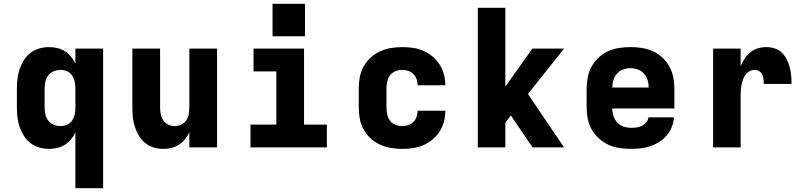

<svg xmlns="http://www.w3.org/2000/svg" viewBox="-20 -776 4240 1011"><path d="M377 215V-79Q368 -60 354 -42.5Q340 -25 321.5 -13.5Q303 -2 281.5 3Q260 8 239 8Q213 8 187.5 1Q162 -6 141 -22Q120 -38 106 -60.5Q92 -83 83.5 -107.5Q75 -132 72 -158Q69 -184 69 -210V-310Q69 -336 72 -362Q75 -388 83.5 -412.5Q92 -437 106 -459.5Q120 -482 141 -498Q162 -514 187.5 -521Q213 -528 239 -528Q260 -528 281.5 -523Q303 -518 321.5 -506.5Q340 -495 354 -477.5Q368 -460 377 -441V-520H523V215ZM299 -112Q317 -112 333.5 -119.5Q350 -127 360 -142Q370 -157 373.5 -174.5Q377 -192 377 -210V-310Q377 -328 373.5 -345.5Q370 -363 360 -378Q350 -393 333.5 -400.5Q317 -408 299 -408Q281 -408 263.5 -401Q246 -394 234.5 -379.5Q223 -365 219 -346.5Q215 -328 215 -310V-210Q215 -192 219 -173.5Q223 -155 234.5 -140.5Q246 -126 263.5 -119Q281 -112 299 -112Z M840 8Q814 8 789 0.5Q764 -7 744 -23.5Q724 -40 711 -62Q698 -84 690 -108.5Q682 -133 679.5 -158.5Q677 -184 677 -210V-520H823V-210Q823 -192 826.5 -174.5Q830 -157 839.5 -142.5Q849 -128 865.5 -120Q882 -112 900 -112Q918 -112 934.5 -120Q951 -128 960.5 -142.5Q970 -157 973.5 -174.5Q977 -192 977 -210V-520H1123V0H977V-79Q968 -60 954 -43Q940 -26 922 -14Q904 -2 882.5 3Q861 8 840 8Z M1299 0V-120H1435V-400H1315V-520H1581V-120H1701V0ZM1415 -585V-756H1586V-585Z M2098 8Q2068 8 2038 3Q2008 -2 1981 -14.5Q1954 -27 1931.5 -47.5Q1909 -68 1894.5 -94.5Q1880 -121 1874.5 -150.5Q1869 -180 1869 -210V-310Q1869 -340 1874.5 -369.5Q1880 -399 1894.5 -425.5Q1909 -452 1931.5 -472.5Q1954 -493 1981 -505.5Q2008 -518 2038 -523Q2068 -528 2098 -528Q2126 -528 2154.5 -524Q2183 -520 2209 -508.5Q2235 -497 2257.5 -478.5Q2280 -460 2295 -436Q2310 -412 2317.5 -384Q2325 -356 2325 -328Q2325 -328 2325 -328Q2325 -328 2325 -327H2179Q2179 -327 2179 -327.5Q2179 -328 2179 -328Q2179 -344 2173.5 -359.5Q2168 -375 2156.5 -386.5Q2145 -398 2129.5 -403Q2114 -408 2098 -408Q2079 -408 2062 -401Q2045 -394 2034 -379.5Q2023 -365 2019 -346.5Q2015 -328 2015 -310V-210Q2015 -192 2019 -173.5Q2023 -155 2034 -140.5Q2045 -126 2062 -119Q2079 -112 2098 -112Q2114 -112 2129.5 -117Q2145 -122 2156.5 -133.5Q2168 -145 2173.5 -160.5Q2179 -176 2179 -192Q2179 -192 2179 -192.5Q2179 -193 2179 -193H2325Q2325 -192 2325 -192Q2325 -192 2325 -192Q2325 -164 2317.5 -136Q2310 -108 2295 -84Q2280 -60 2257.5 -41.5Q2235 -23 2209 -11.5Q2183 0 2154.5 4Q2126 8 2098 8Z M2496 0V-735H2641V-320L2783 -520H2950L2760 -281L2950 0H2784L2670 -168L2641 -131V0Z M3303 8Q3273 8 3242.5 3.5Q3212 -1 3184.5 -13.5Q3157 -26 3134 -46.5Q3111 -67 3096 -93.5Q3081 -120 3075 -150Q3069 -180 3069 -210V-310Q3069 -340 3075 -370Q3081 -400 3095.5 -426Q3110 -452 3132.5 -473Q3155 -494 3182.5 -506.5Q3210 -519 3240 -523.5Q3270 -528 3300 -528Q3330 -528 3360 -523.5Q3390 -519 3417.5 -506.5Q3445 -494 3467.5 -473Q3490 -452 3504.5 -426Q3519 -400 3525 -370Q3531 -340 3531 -310V-205H3204Q3204 -184 3210.5 -164.5Q3217 -145 3230.5 -130.5Q3244 -116 3263.5 -109.5Q3283 -103 3303 -103Q3318 -103 3332.5 -105Q3347 -107 3360 -113.5Q3373 -120 3383 -131.5Q3393 -143 3394 -158H3529Q3527 -132 3517.5 -107.5Q3508 -83 3491 -63Q3474 -43 3452 -29Q3430 -15 3405.5 -6.5Q3381 2 3355 5Q3329 8 3303 8ZM3204 -315H3396Q3396 -335 3390 -354.5Q3384 -374 3371 -388.5Q3358 -403 3339 -410Q3320 -417 3300 -417Q3280 -417 3261 -410Q3242 -403 3229 -388.5Q3216 -374 3210 -354.5Q3204 -335 3204 -315Z M3735 0V-520H3880V-428Q3889 -449 3901.5 -468Q3914 -487 3931.5 -501Q3949 -515 3971 -521.5Q3993 -528 4015 -528Q4038 -528 4059.5 -521Q4081 -514 4097 -498.5Q4113 -483 4123 -463Q4133 -443 4138.5 -421.5Q4144 -400 4146 -378Q4148 -356 4148 -334H4002Q4002 -346 4000.5 -358.5Q3999 -371 3994 -382.5Q3989 -394 3978 -401Q3967 -408 3955 -408Q3941 -408 3928 -401.5Q3915 -395 3906.5 -383.5Q3898 -372 3893 -359Q3888 -346 3885 -332Q3882 -318 3881 -304Q3880 -290 3880 -276V0Z"/></svg>

Font: Iosevka SS04 Heavy Extended
Style: Regular
Weight: 900
Width: 7
Monospace: yes
Designer: Belleve Invis
Foundry: Belleve Invis
Version: Version 19.0.0; ttfautohint (v1.8.4)